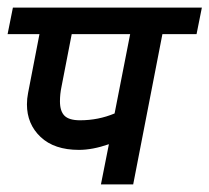

<svg xmlns="http://www.w3.org/2000/svg" viewBox="-44 -486 552 506"><path d="M384 -396 307 0H222L243 -106Q200 -91 164 -91Q99 -91 63 -125Q27 -159 27 -211Q27 -226 30 -241L60 -396H-24L-10 -466H488L474 -396ZM145 -396 118 -257Q114 -238 114 -219Q114 -193 126 -181Q138 -169 167 -169Q215 -169 258 -187L299 -396Z"/></svg>

Font: Cambay Devanagari
Style: Bold Italic
Weight: 700
Designer: Pooja Saxena
Foundry: Pooja Saxena
Version: Version 1.005;PS 001.005;hotconv 1.0.70;makeotf.lib2.5.58329